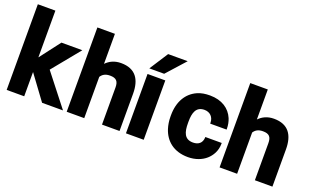

<svg xmlns="http://www.w3.org/2000/svg" viewBox="-85 -1179 2592 1605"><g transform="rotate(20 1211.5 -376.0)"><path d="M28 0H184V-216L343 0H529L308 -282L509 -528H323L184 -346V-762H28Z M562 0H718V-367C734 -392 758 -408 800 -408C856 -408 876 -385 876 -329V0H1032V-331C1032 -457 981 -538 851 -538C793 -538 750 -516 718 -483V-750H562Z M1087 -577H1219L1368 -743H1194ZM1089 0H1247V-528H1089Z M1391 -257C1391 -220 1397 -185 1407 -153C1438 -58 1515 10 1643 10C1710 10 1766 -13 1803 -46C1838 -77 1869 -126 1869 -190V-198H1723V-191C1720 -145 1691 -119 1641 -119C1564 -119 1547 -178 1547 -257V-271C1547 -349 1565 -409 1640 -409C1690 -409 1723 -374 1723 -324V-317H1869V-324C1869 -356 1863 -386 1852 -413C1820 -489 1748 -538 1642 -538C1600 -538 1563 -532 1532 -518C1443 -479 1391 -392 1391 -271Z M1922 0H2078V-367C2094 -392 2118 -408 2160 -408C2216 -408 2236 -385 2236 -329V0H2392V-331C2392 -457 2341 -538 2211 -538C2153 -538 2110 -516 2078 -483V-750H1922Z"/></g></svg>

Font: Asimov Pro
Style: Blk
Weight: 900
Designer: Google
Version: Version 2.000980; 2014